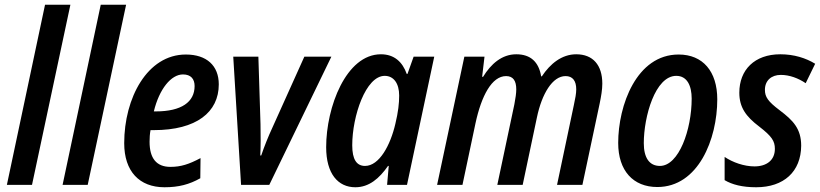

<svg xmlns="http://www.w3.org/2000/svg" viewBox="-20 -780 3459 810"><path d="M9 0H115L277 -760H170Z M244 0H350L512 -760H405Z M674 10C734 10 779 -2 825 -28L826 -113C777 -87 743 -76 699 -76C640 -76 611 -112 611 -182C611 -198 612 -215 615 -231H629C809 -231 903 -307 903 -424C903 -503 852 -550 764 -550C601 -550 504 -366 504 -176C504 -57 568 10 674 10ZM629 -310C652 -405 702 -466 752 -466C785 -466 801 -447 801 -417C801 -350 746 -310 637 -310Z M997 0H1116L1378 -541H1264L1128 -239C1113 -207 1094 -160 1082 -124H1078C1080 -154 1080 -220 1079 -256L1070 -541H964Z M1520 -80C1484 -80 1466 -108 1466 -167C1466 -290 1523 -460 1603 -460C1641 -460 1664 -428 1664 -377C1664 -344 1660 -308 1648 -258C1627 -167 1580 -80 1520 -80ZM1479 10C1537 10 1580 -27 1617 -80H1620L1613 0H1697L1812 -541H1725L1699 -468H1696C1678 -519 1643 -551 1587 -551C1440 -551 1356 -328 1356 -159C1356 -47 1406 10 1479 10Z M1824 0H1931L1986 -260C2011 -376 2055 -459 2115 -459C2145 -459 2158 -439 2158 -403C2158 -387 2155 -366 2150 -340L2078 0H2185L2245 -284C2266 -385 2311 -459 2366 -459C2396 -459 2411 -439 2411 -403C2411 -386 2407 -364 2401 -337L2330 0H2437L2510 -344C2516 -373 2521 -402 2521 -427C2521 -506 2481 -551 2411 -551C2350 -551 2301 -511 2266 -458H2263C2253 -518 2219 -551 2158 -551C2097 -551 2051 -510 2018 -456H2014L2024 -541H1939Z M2753 9C2926 9 3006 -193 3006 -361C3006 -479 2945 -550 2843 -550C2665 -550 2588 -335 2588 -177C2588 -60 2651 9 2753 9ZM2764 -80C2719 -80 2696 -115 2696 -176C2696 -288 2744 -460 2833 -460C2879 -460 2898 -418 2898 -364C2898 -233 2844 -80 2764 -80Z M3170 10C3287 10 3359 -56 3360 -165C3360 -237 3326 -272 3269 -315C3220 -352 3207 -371 3207 -401C3207 -440 3234 -464 3274 -464C3311 -464 3348 -450 3379 -429L3419 -511C3380 -535 3330 -551 3272 -551C3163 -551 3099 -485 3099 -389C3099 -328 3126 -289 3183 -246C3236 -205 3249 -185 3249 -152C3249 -104 3214 -78 3163 -78C3119 -78 3071 -95 3037 -118V-20C3069 -1 3112 10 3170 10Z"/></svg>

Font: Noto Sans Display SemiCondensed Medium
Style: Italic
Weight: 500
Width: 4
Italic angle: -12°
Designer: Monotype Design Team
Foundry: Monotype Imaging Inc.
Version: Version 1.900